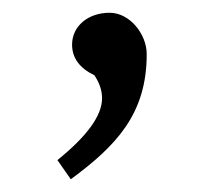

<svg xmlns="http://www.w3.org/2000/svg" viewBox="-20 -133 345 301"><path d="M152 -113C118 -113 93 -92 93 -63C93 -42 105 -26 128 -15C136 -3 140 9 140 21C140 48 117 80 70 118L91 148C163 95 210 45 210 -48C210 -80 183 -113 152 -113Z"/></svg>

Font: linja pona
Style: Regular
Weight: 400
Foundry: jan Same & David A Roberts
Version: Version 4.9